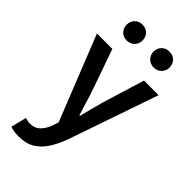

<svg xmlns="http://www.w3.org/2000/svg" viewBox="-306 -867 1171 1171"><g transform="rotate(45 279.5 -281.5)"><path d="M120 227Q97 227 79.5 224Q62 221 47 216L72 115Q80 117 90.5 120Q101 123 112 123Q155 123 181 96Q207 69 221 28L232 -7L14 -555H147L242 -284Q255 -246 266.5 -206Q278 -166 291 -127H296Q305 -166 316 -205.5Q327 -245 337 -284L420 -555H546L346 25Q323 88 293.5 133Q264 178 222.5 202.5Q181 227 120 227ZM172 -653Q142 -653 123 -673Q104 -693 104 -721Q104 -751 123 -770.5Q142 -790 172 -790Q203 -790 222 -770.5Q241 -751 241 -721Q241 -693 222 -673Q203 -653 172 -653ZM405 -653Q375 -653 355.5 -673Q336 -693 336 -721Q336 -751 355.5 -770.5Q375 -790 405 -790Q436 -790 455 -770.5Q474 -751 474 -721Q474 -693 455 -673Q436 -653 405 -653Z"/></g></svg>

Font: Noto Sans KR Thin SemiBold
Style: Regular
Weight: 600
Version: Version 2.004-H2;hotconv 1.0.118;makeotfexe 2.5.65603